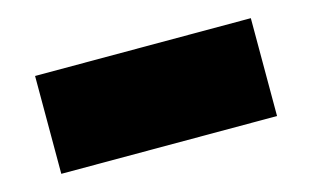

<svg xmlns="http://www.w3.org/2000/svg" viewBox="-42 -634 647 398"><g transform="rotate(-15 281.5 -435.0)"><path d="M50 -330V-540H513V-330Z"/></g></svg>

Font: Boldonse
Style: Regular
Weight: 400
Designer: Universitype Foundry
Foundry: Universitype Foundry
Version: Version 1.000; ttfautohint (v1.8.4.7-5d5b)